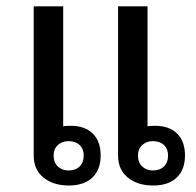

<svg xmlns="http://www.w3.org/2000/svg" viewBox="-20 -569 609 598"><path d="M439.5 -549.3V-175.3Q441.9 -176.3 449.5 -176.8Q457 -177.2 463.4 -177.2Q506.8 -177.2 531.5 -153.1Q556.2 -128.9 556.2 -84.5Q556.2 -40.5 530.3 -15.9Q504.4 8.8 457 8.8Q408.7 8.8 378.2 -15.9Q347.7 -40.5 347.7 -84.5V-549.3ZM503.4 -84.5Q503.4 -105 490.7 -117.2Q478 -129.4 456.1 -129.4Q436 -129.4 422.9 -117.2Q409.7 -105 409.7 -84.5Q409.7 -63 422.9 -50.5Q436 -38.1 456.1 -38.1Q478 -38.1 490.7 -50.5Q503.4 -63 503.4 -84.5ZM176.8 -549.3V-175.3Q179.2 -176.3 186.8 -176.8Q194.3 -177.2 200.7 -177.2Q244.1 -177.2 268.8 -153.1Q293.5 -128.9 293.5 -84.5Q293.5 -40.5 267.6 -15.9Q241.7 8.8 194.3 8.8Q146 8.8 115.5 -15.9Q85 -40.5 85 -84.5V-549.3ZM240.7 -84.5Q240.7 -105 228 -117.2Q215.3 -129.4 193.4 -129.4Q173.3 -129.4 160.2 -117.2Q147 -105 147 -84.5Q147 -63 160.2 -50.5Q173.3 -38.1 193.4 -38.1Q215.3 -38.1 228 -50.5Q240.7 -63 240.7 -84.5Z"/></svg>

Font: Roboto Web
Style: Regular
Weight: 400
Designer: Google
Version: Version 1.200310; 2013